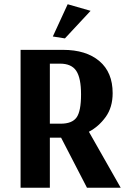

<svg xmlns="http://www.w3.org/2000/svg" viewBox="-20 -885 618 905"><path d="M286 -704 229 -713 299 -865 407 -834ZM77 0V-650H277Q386 -650 448.5 -597Q511 -544 511 -446Q511 -379 478 -333.5Q445 -288 399 -264L549 0H390L268 -236H215V0ZM215 -302H266Q320 -302 341 -331.5Q362 -361 362 -440Q362 -517 339.5 -551Q317 -585 263 -585H215Z"/></svg>

Font: Arsenal SC
Style: Bold
Weight: 700
Designer: Andrij Shevchenko
Foundry: Stairsfor
Version: Version 2.001; ttfautohint (v1.8.4.7-5d5b)